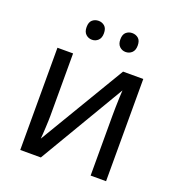

<svg xmlns="http://www.w3.org/2000/svg" viewBox="-132 -838 873 946"><g transform="rotate(20 304.5 -365.0)"><path d="M161 -209Q161 -200 160.5 -183.5Q160 -167 159 -148.5Q158 -130 157 -113.5Q156 -97 155 -87L423 -536H529V0H448V-316Q448 -332 448.5 -358Q449 -384 450 -409.5Q451 -435 452 -448L187 0H79V-536H161ZM179 -681Q179 -707 192.5 -718.5Q206 -730 225 -730Q243 -730 256.5 -718.5Q270 -707 270 -681Q270 -656 256.5 -643.5Q243 -631 225 -631Q206 -631 192.5 -643.5Q179 -656 179 -681ZM356 -681Q356 -707 369.5 -718.5Q383 -730 401 -730Q420 -730 433.5 -718.5Q447 -707 447 -681Q447 -656 433.5 -643.5Q420 -631 401 -631Q383 -631 369.5 -643.5Q356 -656 356 -681Z"/></g></svg>

Font: Noto Sans Display
Style: Regular
Weight: 400
Designer: Monotype Design Team
Foundry: Monotype Imaging Inc.
Version: Version 2.003